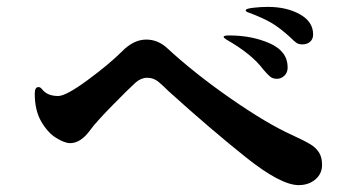

<svg xmlns="http://www.w3.org/2000/svg" viewBox="-20 -680 1040 558"><path d="M822 -573Q792 -600 768 -614Q744 -628 704 -643Q694 -646 694 -650Q694 -655 716.5 -657.5Q739 -660 758 -660Q813 -660 851.5 -638.5Q890 -617 890 -580Q890 -566 881 -558.5Q872 -551 859 -551Q848 -551 841.5 -555.5Q835 -560 822 -573ZM638 -565Q630 -570 630 -573Q630 -577 646 -577Q712 -577 764 -554Q816 -531 816 -484Q816 -469 806.5 -460Q797 -451 785 -451Q773 -451 765.5 -457Q758 -463 746 -477Q712 -523 638 -565ZM471 -414Q456 -429 442 -441Q427 -454 408 -454Q390 -454 374 -440Q355 -423 306.5 -373.5Q258 -324 243 -303Q215 -264 184 -264Q168 -264 143.5 -279Q119 -294 100 -326.5Q81 -359 81 -408Q81 -427 92 -427Q97 -427 102 -421Q117 -401 149 -401Q172 -401 235 -447.5Q298 -494 334 -530Q368 -565 405 -565Q439 -565 466 -540Q545 -467 650 -394Q755 -321 828 -288Q865 -271 881.5 -261Q898 -251 907 -237Q916 -223 916 -201Q916 -175 896.5 -158.5Q877 -142 848 -142Q796 -142 695 -222.5Q594 -303 471 -414Z"/></svg>

Font: Shippori Antique
Style: Regular
Weight: 400
Designer: FONTDASU
Foundry: FONTDASU / Google Inc. / but / Adobe
Version: Version 2.001